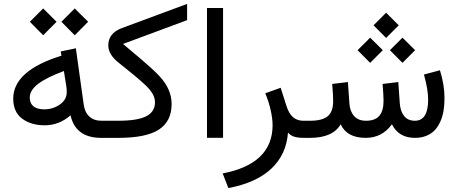

<svg xmlns="http://www.w3.org/2000/svg" viewBox="-20 -708 2351 986"><path d="M295.4 -596.2 363.8 -664.6 432.6 -596.2 363.8 -526.9ZM133.3 -596.2 201.7 -664.6 270.5 -596.2 201.7 -526.9ZM47.9 -201.2Q47.9 -345.2 295.4 -421.9L292 -443.8L369.6 -460L409.7 -172.4Q415 -131.8 438.5 -109.9Q461.9 -87.9 501.5 -87.9H516.6V0H499.5Q368.2 0 342.3 -115.7Q282.7 -64.5 210.4 -64.5Q139.2 -64.5 93.5 -98.9Q47.9 -133.3 47.9 -201.2ZM308.1 -343.3Q219.7 -310.5 176.3 -277.6Q132.8 -244.6 132.8 -207Q132.8 -177.2 152.1 -161.9Q171.4 -146.5 207.5 -146.5Q251.5 -146.5 287.1 -171.1Q322.8 -195.8 322.8 -235.4Q322.8 -250 320.8 -263.2Z M611.8 -482.4Q620.1 -475.6 638.7 -459.7Q657.2 -443.8 665 -437.3Q672.9 -430.7 688.7 -417.5Q704.6 -404.3 712.2 -397.5Q719.7 -390.6 732.4 -379.6Q745.1 -368.7 752.7 -361.8Q760.3 -355 769.5 -346.2Q778.8 -337.4 786.1 -330.1Q793.5 -322.8 799.8 -315.9Q861.3 -249.5 861.3 -173.8Q861.3 -85 795.9 -42.5Q730.5 0 587.9 0H497.1V-87.9H587.4Q686.5 -87.9 731.2 -111.1Q775.9 -134.3 775.9 -182.1Q775.9 -205.6 763.4 -226.8Q751 -248 724.6 -272.9Q680.7 -314 591.3 -384.3Q536.1 -427.2 536.1 -474.6Q536.1 -537.1 604 -563L940.9 -688V-604.5Z M1043 -667H1125.5V-0.5H1043Z M1379.9 -63.5Q1379.9 -98.1 1370.1 -142.1Q1360.4 -186 1342.3 -229L1421.4 -257.3L1451.2 -163.6Q1459.5 -138.2 1471.2 -121.6Q1482.9 -105 1499.8 -96.4Q1516.6 -87.9 1539.1 -87.9H1558.1V0H1544.4Q1508.3 0 1489.3 -6.6Q1470.2 -13.2 1459 -27.3Q1450.7 85.4 1373.3 158.2Q1295.9 231 1152.8 257.8L1123.5 182.6Q1378.4 133.8 1379.9 -63.5Z M1898.4 -578.1 1962.9 -642.6 2027.8 -578.1 1962.9 -513.2ZM1982.4 -450.2 2046.9 -514.6 2111.8 -450.2 2046.9 -385.3ZM1816.4 -450.2 1880.9 -514.6 1945.8 -450.2 1880.9 -385.3ZM2110.8 -87.9Q2178.7 -87.9 2178.7 -196.3Q2178.7 -247.6 2157.2 -325.2L2239.3 -347.2Q2262.7 -272.5 2262.7 -203.6Q2262.7 -168.9 2257.8 -139.4Q2252.9 -109.9 2241.5 -84Q2230 -58.1 2212.9 -39.8Q2195.8 -21.5 2169.9 -10.7Q2144 0 2111.3 0Q2027.3 0 1992.7 -69.8Q1941.9 0 1858.4 0Q1761.2 0 1729.5 -69.8Q1689 0 1571.8 0H1538.1V-87.9H1572.8Q1634.3 -87.9 1662.6 -110.8Q1690.9 -133.8 1690.9 -189.9Q1690.9 -217.8 1686 -276.9L1766.6 -286.6L1774.4 -176.3Q1777.3 -135.7 1798.8 -111.8Q1820.3 -87.9 1859.4 -87.9Q1906.7 -87.9 1928.2 -113.5Q1949.7 -139.2 1949.7 -189.9Q1949.7 -216.3 1944.8 -276.9L2025.4 -286.6L2033.2 -176.3Q2036.1 -136.2 2055.4 -112.1Q2074.7 -87.9 2110.8 -87.9Z"/></svg>

Font: Vazir WOL
Style: WOL
Weight: 400
Foundry: Based on Dejavu fonts, by Saber Rastikerdar
Version: Version 26.0.0